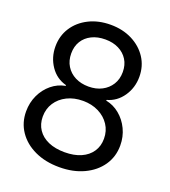

<svg xmlns="http://www.w3.org/2000/svg" viewBox="-136 -837 839 947"><g transform="rotate(20 283.0 -363.5)"><path d="M283.2 9.8Q210 9.8 154.3 -16.4Q98.6 -42.5 67.4 -88.4Q36.1 -134.3 36.1 -193.4Q36.1 -239.3 54.4 -278.6Q72.8 -317.9 104.7 -344.2Q136.7 -370.6 176.8 -377.9V-381.8Q124.5 -395.5 93.5 -440.9Q62.5 -486.3 62.5 -543.9Q62.5 -599.6 90.8 -643.3Q119.1 -687 169.2 -712.2Q219.2 -737.3 283.2 -737.3Q346.2 -737.3 396 -712.2Q445.8 -687 474.4 -643.3Q502.9 -599.6 502.9 -543.9Q502.9 -486.3 471.7 -440.9Q440.4 -395.5 389.6 -381.8V-377.9Q428.7 -370.6 460.7 -344.2Q492.7 -317.9 511.5 -278.6Q530.3 -239.3 530.3 -193.4Q530.3 -134.3 498.8 -88.4Q467.3 -42.5 411.6 -16.4Q356 9.8 283.2 9.8ZM283.2 -68.4Q332.5 -68.4 368.4 -84.2Q404.3 -100.1 423.8 -129.2Q443.4 -158.2 443.4 -197.3Q443.4 -238.3 422.4 -270Q401.4 -301.8 365.2 -319.8Q329.1 -337.9 283.2 -337.9Q236.3 -337.9 200 -319.8Q163.6 -301.8 142.8 -270Q122.1 -238.3 122.1 -197.3Q122.1 -158.2 141.6 -129.2Q161.1 -100.1 197.3 -84.2Q233.4 -68.4 283.2 -68.4ZM283.2 -413.1Q322.3 -413.1 352.5 -428.7Q382.8 -444.3 400.4 -472.4Q418 -500.5 418 -538.1Q418 -575.2 400.9 -602.5Q383.8 -629.9 353.5 -645Q323.2 -660.2 283.2 -660.2Q242.2 -660.2 211.7 -645Q181.2 -629.9 164.3 -602.5Q147.5 -575.2 147.5 -538.1Q147.5 -500.5 164.8 -472.4Q182.1 -444.3 212.6 -428.7Q243.2 -413.1 283.2 -413.1Z"/></g></svg>

Font: Inter Tight
Style: Regular
Weight: 400
Designer: Rasmus Andersson
Foundry: rsms
Version: Version 3.002